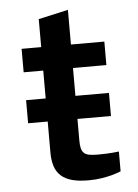

<svg xmlns="http://www.w3.org/2000/svg" viewBox="-50 -689 535 744"><g transform="rotate(-5 217.5 -317.5)"><path d="M126.5 -225.6H50.3V-315.4H126.5V-423.8H50.3V-515.1H126.5V-624L242.2 -649.9V-515.1H372.1V-423.8H242.2V-315.4H372.6V-225.6H242.2V-142.1Q242.2 -124 244.9 -112.3Q247.6 -100.6 254.6 -93.5Q261.7 -86.4 274.7 -83.7Q287.6 -81.1 308.1 -81.1Q327.1 -81.1 342.5 -81.8Q357.9 -82.5 368.7 -83.5Q381.3 -84.5 391.1 -85.9V-8.8Q374 -2 354.5 3.4Q337.4 7.8 314.5 11.5Q291.5 15.1 264.2 15.1Q226.1 15.1 200 7.8Q173.8 0.5 157.5 -14.4Q141.1 -29.3 133.8 -52Q126.5 -74.7 126.5 -105Z"/></g></svg>

Font: Doppio One
Style: Regular
Weight: 400
Designer: Szymon Celej
Foundry: Szymon Celej
Version: Version 1.002